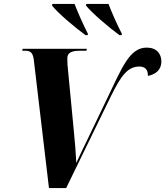

<svg xmlns="http://www.w3.org/2000/svg" viewBox="-20 -964 847 984"><path d="M418 -784H430V-792C406 -838 377 -905 362 -944H248L247 -935C278 -896 363 -824 418 -784ZM592 -784H604V-792C580 -838 551 -904 536 -944H422L421 -935C453 -896 537 -824 592 -784ZM153 -659 231 0H319L548 -470C602 -580 636 -623 695 -623C724 -623 739 -606 738 -575C778 -583 807 -606 807 -649C807 -688 783 -720 732 -720C645 -720 607 -622 528 -457L432 -257C418 -229 386 -162 371 -129C369 -176 364 -238 358 -297L326 -631C326 -639 325 -654 325 -666C325 -695 350 -704 390 -704H423L425 -714H96L94 -704H109C135 -704 148 -695 153 -659Z"/></svg>

Font: Noto Serif Display SemiCondensed ExtraBold
Style: Italic
Weight: 800
Width: 4
Italic angle: -12°
Designer: Monotype Design Team
Foundry: Monotype Imaging Inc.
Version: Version 2.009